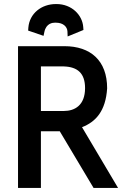

<svg xmlns="http://www.w3.org/2000/svg" viewBox="-20 -928 608 948"><path d="M119 -777 195 -751 199 -770C208 -814 241 -816 251 -816H256C293 -816 312 -795 313 -773L314 -748L392 -780L391 -794C387 -854 334 -908 259 -908H256C185 -908 126 -862 120 -792ZM182 -600H295C363 -598 400 -566 400 -493C400 -408 349 -380 295 -380H182ZM298 -700H69V0H182V-280H275L442 0H563L385 -300C452 -326 502 -379 509 -492C509 -629 427 -700 298 -700Z"/></svg>

Font: Mint Spirit
Style: Bold
Weight: 700
Designer: HARENDAL Hirwen
Foundry: Arkandis Digital Foundry.
Version: Version 1.004;FFEdit